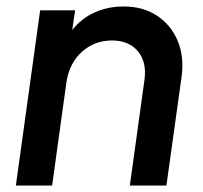

<svg xmlns="http://www.w3.org/2000/svg" viewBox="-20 -573 627 593"><path d="M29 0 104 -541H212L203 -480Q231 -516 272 -534.5Q313 -553 362 -553Q422 -553 465 -524.5Q508 -496 528.5 -447.5Q549 -399 541 -337L494 0H381L426 -325Q434 -381 406 -414.5Q378 -448 326 -448Q272 -448 233 -413Q194 -378 185 -318L141 0Z"/></svg>

Font: Plus Jakarta Sans SemiBold
Style: Italic
Weight: 600
Italic angle: -8°
Designer: Gumpita Rahayu
Foundry: Tokotype
Version: Version 2.071; ttfautohint (v1.8.4.7-5d5b);gftools[0.9.29]